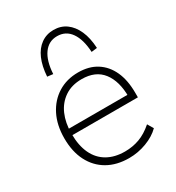

<svg xmlns="http://www.w3.org/2000/svg" viewBox="-179 -846 881 962"><g transform="rotate(-30 261.5 -365.0)"><path d="M286 8Q214 8 162 -22Q110 -52 81.5 -107.5Q53 -163 53 -240Q53 -316 81.5 -372.5Q110 -429 160.5 -460.5Q211 -492 277 -492Q340 -492 384 -464Q428 -436 451.5 -384.5Q475 -333 475 -260V-234H80V-271H453L436 -259Q436 -350 396 -402Q356 -454 276 -454Q218 -454 177.5 -426.5Q137 -399 116.5 -352Q96 -305 96 -245V-240Q96 -174 118 -127Q140 -80 182.5 -55.5Q225 -31 284 -31Q329 -31 368.5 -45.5Q408 -60 447 -94L467 -60Q436 -29 387 -10.5Q338 8 286 8ZM166 -547 133 -551Q137 -610 155 -651.5Q173 -693 204.5 -715.5Q236 -738 277 -738Q319 -738 350 -715.5Q381 -693 399.5 -651.5Q418 -610 421 -551L388 -547Q384 -621 355.5 -661.5Q327 -702 277 -702Q228 -702 199 -661.5Q170 -621 166 -547Z"/></g></svg>

Font: Nunito Sans 12pt ExtraLight
Style: Regular
Weight: 200
Designer: Vernon Adams
Foundry: Vernon Adams
Version: Version 3.101;gftools[0.9.27]